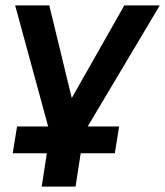

<svg xmlns="http://www.w3.org/2000/svg" viewBox="-20 -509 610 709"><path d="M134 180 153 57H27L43 -42H171L166 -12L36 -489H162L254 -110H224L439 -489H570L289 -17L292 -42H420L404 57H278L259 180Z"/></svg>

Font: Nunito Sans 12pt
Style: Bold Italic
Weight: 700
Italic angle: -9°
Designer: Vernon Adams
Foundry: Vernon Adams
Version: Version 3.101;gftools[0.9.27]